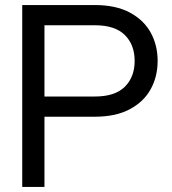

<svg xmlns="http://www.w3.org/2000/svg" viewBox="-20 -740 680 760"><path d="M68 -720H356Q438 -720 493.5 -690.5Q549 -661 576.5 -611Q604 -561 604 -499Q604 -437 576.5 -387Q549 -337 493.5 -307.5Q438 -278 356 -278H156V0H68ZM513 -499Q513 -563 474 -601.5Q435 -640 356 -640H156V-358H356Q435 -358 474 -396.5Q513 -435 513 -499Z"/></svg>

Font: Aspekta Variable
Style: Regular
Weight: 400
Designer: Ivo Dolenc
Version: Version 2.100